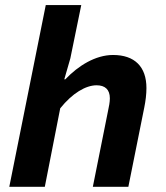

<svg xmlns="http://www.w3.org/2000/svg" viewBox="-20 -720 640 740"><path d="M15.8 0H152.7L212.1 -302.5C258.6 -360.6 310.4 -391.3 352.4 -391.3C385 -391.3 403.4 -374.7 403.4 -341.1C403.4 -326.3 400.1 -309.7 395.8 -289.7L337.8 0H474.7L536.2 -306.4C541.2 -331.2 544.4 -356.9 544.4 -380.6C544.4 -463 498.9 -508.1 415.8 -508.1C348.1 -508.1 281.7 -466.8 231.8 -414.3H227.8L251.1 -495L293.2 -700.5H156.4L15.8 0Z"/></svg>

Font: Source Code Variable
Style: Italic
Weight: 400
Italic angle: -11°
Monospace: yes
Designer: Paul D. Hunt, Teo Tuominen
Foundry: Adobe Systems Incorporated
Version: Version 1.005;PS 1.0;hotconv 16.6.54;makeotf.lib2.5.65590